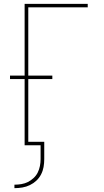

<svg xmlns="http://www.w3.org/2000/svg" viewBox="-20 -755 540 998"><path d="M55 223V205Q73 205 91 202Q109 199 125 191Q141 183 154.5 170.5Q168 158 176 142Q184 126 187.5 108Q191 90 191 72V0H108V-344H32V-362H108V-735H436V-717H127V-362H252V-344H127V-18H210V72Q210 93 206.5 113Q203 133 193.5 151.5Q184 170 169 184Q154 198 135.5 207Q117 216 96.5 219.5Q76 223 55 223Z"/></svg>

Font: Iosevka SS18 Thin
Style: Regular
Weight: 100
Monospace: yes
Designer: Belleve Invis
Foundry: Belleve Invis
Version: Version 25.1.1; ttfautohint (v1.8.4)